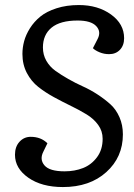

<svg xmlns="http://www.w3.org/2000/svg" viewBox="-20 -735 536 769"><path d="M472.2 -196.8Q472.2 -105.5 405.8 -45.7Q339.4 14.2 231.9 14.2Q147 14.2 93.5 -23.2Q40 -60.5 40 -115.2Q40 -147.5 58.1 -167.2Q76.2 -187 103 -187Q144 -187 169.9 -161.1L153.8 -127.9Q137.7 -96.7 158 -72.8Q178.2 -48.8 238.8 -48.8Q279.3 -48.8 312.7 -62Q346.2 -75.2 368.7 -105.5Q391.1 -135.7 391.1 -179.2Q391.1 -210 373.3 -234.6Q355.5 -259.3 327.1 -276.6Q298.8 -293.9 264.6 -310.5Q230.5 -327.1 196.3 -345.7Q162.1 -364.3 133.8 -386.5Q105.5 -408.7 87.6 -442.6Q69.8 -476.6 69.8 -519Q69.8 -544.4 76.7 -570.1Q83.5 -595.7 100.1 -622.1Q116.7 -648.4 141.6 -668.7Q166.5 -689 206.5 -701.9Q246.6 -714.8 295.9 -714.8Q372.1 -714.8 424.6 -677Q477.1 -639.2 477.1 -582Q477.1 -553.2 460.4 -535.6Q443.8 -518.1 417 -518.1Q397 -518.1 379.2 -525.4Q361.3 -532.7 352.1 -542L371.1 -579.1Q386.2 -608.4 365.2 -630.6Q344.2 -652.8 291 -652.8Q221.2 -652.8 186.5 -624.3Q151.9 -595.7 151.9 -544.9Q151.9 -515.6 165.5 -491.7Q179.2 -467.8 201.9 -451.4Q224.6 -435.1 253.4 -418.7Q282.2 -402.3 312 -388.9Q341.8 -375.5 370.6 -356.7Q399.4 -337.9 422.1 -317.4Q444.8 -296.9 458.5 -265.6Q472.2 -234.4 472.2 -196.8Z"/></svg>

Font: Literata Book
Style: Italic
Weight: 400
Italic angle: -3°
Designer: Latin by Veronika Burian and Jose Scaglione. Greek by Irene Vlachou. Cyrillic by Vera Evstafieva
Foundry: TypeTogether
Version: Version 1.003;PS 001.003;hotconv 1.0.88;makeotf.lib2.5.64775